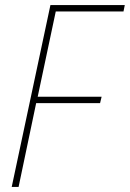

<svg xmlns="http://www.w3.org/2000/svg" viewBox="-20 -734 510 754"><path d="M26 0 178 -714H470L465 -689H199L128 -354H379L373 -329H122L53 0Z"/></svg>

Font: Noto Sans UI SemiCondensed Thin
Style: Italic
Weight: 250
Width: 4
Italic angle: -12°
Designer: Monotype Design Team
Foundry: Monotype Imaging Inc.
Version: Version 1.901